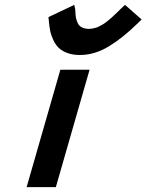

<svg xmlns="http://www.w3.org/2000/svg" viewBox="-20 -769 602 789"><path d="M179.2 -698.7 285.2 -749 289.1 -730.5Q289.6 -728 290 -715.8Q290.5 -703.6 292.5 -694.3Q294.4 -685.1 299.6 -673.8Q304.7 -662.6 316.4 -656.5Q328.1 -650.4 345.7 -650.4Q353 -650.4 360.8 -651.9Q368.7 -653.3 375 -655.3Q381.3 -657.2 389.4 -661.6Q397.5 -666 402.8 -668.9Q408.2 -671.9 416.5 -678.5Q424.8 -685.1 429 -688.2Q433.1 -691.4 441.9 -699.7Q450.7 -708 453.9 -710.9Q457 -713.9 466.3 -722.9Q475.6 -731.9 477.5 -733.9L493.7 -749L562 -689L544.4 -671.9Q482.9 -611.8 425.5 -577.4Q368.2 -543 307.6 -543Q278.8 -543 256.6 -551.3Q234.4 -559.6 221.2 -572.5Q208 -585.4 199 -604.7Q189.9 -624 186.3 -642.1Q182.6 -660.2 180.7 -682.6ZM228 -482.4H348.1L209.5 0H89.4Z"/></svg>

Font: Cantarell
Style: Bold Italic
Weight: 700
Italic angle: -16°
Designer: Dave Crossland
Version: Version 1.004